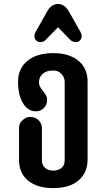

<svg xmlns="http://www.w3.org/2000/svg" viewBox="-20 -942 539 971"><path d="M197.8 -481.4Q218.3 -456.5 218.3 -440.2Q218.3 -423.8 213.9 -413.3Q209.5 -402.8 201.7 -395.5Q184.6 -378.9 162.4 -378.9Q140.1 -378.9 123.8 -390.1Q107.4 -401.4 95.7 -420.9Q71.3 -462.4 71.3 -529.3Q71.3 -595.2 118.2 -633.8Q165.5 -673.3 249.5 -673.3Q331.1 -673.3 377.9 -633.8Q422.9 -595.7 422.9 -529.8V-135.3Q422.9 -68.4 377 -29.3Q331.5 9.3 249.5 9.3Q167.5 9.3 121.1 -29.3Q76.2 -66.9 76.2 -133.8V-293Q76.2 -316.9 88.9 -329.1Q109.9 -350.6 128.2 -350.6Q146.5 -350.6 157 -346.2Q167.5 -341.8 175.3 -334Q191.9 -317.4 191.9 -293V-130.9Q191.9 -106 208.5 -92.5Q225.1 -79.1 249.8 -79.1Q274.4 -79.1 290.8 -92.5Q307.1 -106 307.1 -130.9V-527.3Q307.1 -551.8 290.3 -568.6Q273.4 -585.4 251.7 -585.4Q230 -585.4 217.3 -580.8Q204.6 -576.2 195.8 -568.4Q187 -560.5 182.1 -550Q177.2 -539.6 177.2 -525.9Q177.2 -512.2 183.6 -501.7Q189.9 -491.2 197.8 -481.4ZM386.7 -780.8Q393.1 -769 393.1 -758.3Q393.1 -747.6 384.8 -738.3Q376.5 -729 366.7 -729Q347.2 -729 337.4 -738.8L273.4 -804.2L209.5 -738.8Q199.7 -729 185.1 -729Q170.4 -729 162.1 -738.3Q153.8 -747.6 153.8 -758.3Q153.8 -769 160.2 -780.8L218.8 -884.8Q239.3 -921.9 273.9 -921.9Q305.7 -921.9 328.1 -884.8Z"/></svg>

Font: Supermercado
Style: Regular
Weight: 400
Designer: James Grieshaber
Foundry: James Grieshaber
Version: Version 1.002